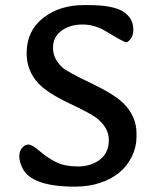

<svg xmlns="http://www.w3.org/2000/svg" viewBox="-20 -713 595 739"><path d="M493.2 -599.6Q493.2 -576.7 482.9 -563.5Q472.7 -550.3 465.1 -550.3Q457.5 -550.3 387.2 -592.8Q344.2 -618.7 297.1 -618.7Q250 -618.7 217 -595Q184.1 -571.3 184.1 -528.8Q184.1 -486.3 219.7 -453.6Q237.8 -437 329.6 -393.3Q421.4 -349.6 456.5 -314Q505.4 -264.2 505.4 -200.2V-183.6Q504.9 -145 486.3 -107.9Q450.7 -37.6 365.7 -9.3Q321.8 5.4 268.1 5.4Q101.6 5.4 66.4 -65.9Q54.2 -90.8 54.2 -111.3Q54.2 -130.9 64.9 -143.6Q75.7 -156.7 89.4 -156.7Q103 -156.7 134 -130.4Q165 -104 197.8 -88.1Q230.5 -72.3 280.3 -72.3Q330.1 -72.3 364.5 -98.6Q398.9 -125 398.9 -173.8Q398.9 -222.7 349.6 -260.3Q327.6 -276.9 244.9 -316.2Q162.1 -355.5 127.9 -392.1Q82.5 -440.4 82.5 -508.3Q82.5 -594.2 146 -643.8Q209.5 -693.4 302.2 -693.4H319.3Q415.5 -693.4 454.3 -668.2Q493.2 -643.1 493.2 -599.6Z"/></svg>

Font: Averia Gruesa Libre
Style: Regular
Weight: 400
Italic angle: -1.70001°
Version: Version 1.002